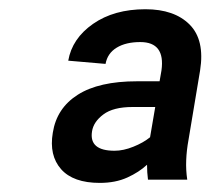

<svg xmlns="http://www.w3.org/2000/svg" viewBox="-20 -742 489 424"><path d="M304.7 -378.2Q287.3 -361.9 261.2 -350Q235.1 -338.1 200.3 -338.1Q141.7 -338.1 114.9 -368.4Q88.1 -398.8 96.6 -448.9Q105.1 -503.2 151.8 -532.8Q198.5 -562.5 282.7 -562.5H332.4L336.6 -586.6Q345.2 -649.1 289.8 -649.1Q257.8 -649.1 237.6 -636.7Q217.3 -624.3 213.1 -600.9L130.7 -608Q139.2 -657 185.5 -689.3Q231.9 -721.6 301.1 -721.6Q365.1 -721.6 398.8 -687.7Q432.5 -653.8 421.9 -586.6L396.3 -433.2Q392 -409.8 391.2 -388.1Q390.3 -366.5 393.5 -345.2H306.8Q304.7 -361.2 304.7 -378.2ZM322.8 -505.7H272.7Q230.1 -505.7 208.3 -489.3Q186.4 -473 183.2 -451.7Q176.5 -409.1 233 -409.1Q252.5 -409.1 274.5 -418Q296.5 -426.8 311.4 -438.9Z"/></svg>

Font: Inter UI
Style: Italic
Weight: 400
Italic angle: -9.39999°
Designer: Rasmus Andersson
Foundry: rsms
Version: 3.2;8d6f07862